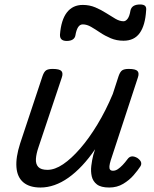

<svg xmlns="http://www.w3.org/2000/svg" viewBox="-20 -823 686 858"><path d="M161 15Q112 15 84.5 -8Q57 -31 53.5 -75.5Q50 -120 70 -182L170 -483Q177 -503 186.5 -509Q196 -515 215 -515Q246 -515 254.5 -505.5Q263 -496 256 -476L152 -165Q142 -136 140.5 -113Q139 -90 151 -77Q163 -64 192 -64Q225 -64 262 -89Q299 -114 338.5 -159.5Q378 -205 415.5 -267Q453 -329 484 -403L510 -483Q517 -503 526.5 -509Q536 -515 555 -515Q586 -515 594.5 -505.5Q603 -496 596 -476L475 -107Q470 -91 469 -80.5Q468 -70 472 -65Q476 -60 485 -60Q496 -60 506.5 -67Q517 -74 528 -85.5Q539 -97 550 -112Q558 -123 569 -124Q580 -125 594 -117Q608 -107 610.5 -97.5Q613 -88 607 -79Q596 -62 577 -40Q558 -18 530.5 -1.5Q503 15 468 15Q431 15 413 1Q395 -13 390 -35Q385 -57 388 -82Q391 -107 397 -131L405 -156Q377 -115 347 -83Q317 -51 286 -29Q255 -7 223.5 4Q192 15 161 15ZM278 -640Q247 -640 248 -668Q253 -734 279 -767.5Q305 -801 350 -801Q380 -801 406 -790Q432 -779 454.5 -764.5Q477 -750 496 -739Q515 -728 532 -728Q542 -728 550.5 -739.5Q559 -751 563 -776Q569 -803 606 -803Q622 -803 628.5 -796.5Q635 -790 633 -776Q629 -710 604.5 -675.5Q580 -641 532 -641Q501 -641 475 -652Q449 -663 427.5 -677.5Q406 -692 387 -703Q368 -714 350 -714Q337 -714 329 -701.5Q321 -689 317 -665Q315 -653 305 -646.5Q295 -640 278 -640Z"/></svg>

Font: Playwrite IN
Style: Regular
Weight: 400
Designer: Veronika Burian, José Scaglione
Foundry: TypeTogether
Version: Version 1.002